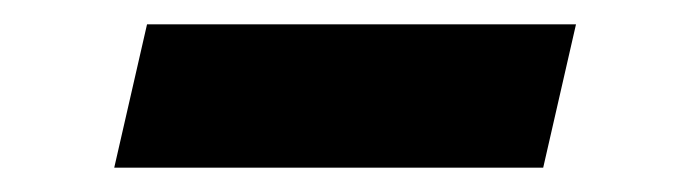

<svg xmlns="http://www.w3.org/2000/svg" viewBox="-20 -344 561 158"><path d="M454 -324 427 -206H74L101 -324Z"/></svg>

Font: Elaine Sans SemiBold
Style: Italic
Weight: 600
Italic angle: -13°
Designer: Wei Huang
Foundry: Wei Huang
Version: Version 2.001;December 24, 2019;FontCreator 12.0.0.2547 64-b